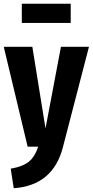

<svg xmlns="http://www.w3.org/2000/svg" viewBox="-25 -780 493 1021"><path d="M310 1Q258 206 48 221L32 117Q95 106 127.5 80.5Q160 55 178 0H122L-5 -531H147L217 -97L299 -531H448ZM351 -658H91V-760H351Z"/></svg>

Font: Fira Sans Extra Condensed
Style: Bold
Weight: 700
Width: 1
Designer: Carrois Corporate & Edenspiekermann AG
Foundry: Carrois Corporate GbR & Edenspiekermann AG
Version: Version 4.203